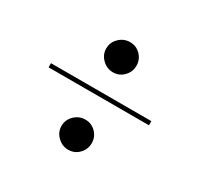

<svg xmlns="http://www.w3.org/2000/svg" viewBox="-113 -758 786 762"><g transform="rotate(30 280.0 -377.5)"><path d="M280.5 -486Q252.5 -486 231.5 -506.5Q210.5 -527 210.5 -555Q210.5 -583.5 231.5 -603.8Q252.5 -624 280.5 -624Q309.5 -624 329.2 -603.8Q349 -583.5 349 -555Q349 -527 329.2 -506.5Q309.5 -486 280.5 -486ZM50 -375.5V-394.5H510V-375.5ZM280.5 -131Q252.5 -131 231.5 -151.5Q210.5 -172 210.5 -200Q210.5 -228.5 231.5 -248.8Q252.5 -269 280.5 -269Q309.5 -269 329.2 -248.8Q349 -228.5 349 -200Q349 -172 329.2 -151.5Q309.5 -131 280.5 -131Z"/></g></svg>

Font: Bodoni Moda 11pt SemiBold
Style: Regular
Weight: 600
Designer: Owen Earl
Foundry: indestructible type
Version: Version 2.004